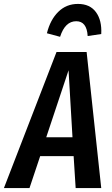

<svg xmlns="http://www.w3.org/2000/svg" viewBox="-59 -955 569 975"><path d="M336.9 -935.1Q397.9 -935.1 428.5 -893.1Q459 -851.1 455.1 -782.2L386.2 -772Q381.8 -847.2 328.1 -847.2Q271.5 -847.2 246.1 -768.1L179.2 -786.1Q196.3 -855 237.1 -895Q277.8 -935.1 336.9 -935.1ZM228 -690.9H380.9L455.1 0H325.2L314.9 -162.1H145L90.8 0H-39.1ZM175.8 -257.8H309.1L289.1 -598.1Z"/></svg>

Font: Fira Sans Compressed Medium
Style: Italic
Weight: 500
Width: 3
Italic angle: -8°
Designer: Carrois Corporate & Edenspiekermann AG
Foundry: Carrois Corporate GbR & Edenspiekermann AG
Version: Version 4.203;PS 004.203;hotconv 1.0.88;makeotf.lib2.5.64775